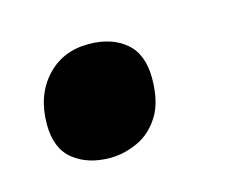

<svg xmlns="http://www.w3.org/2000/svg" viewBox="-42 -219 353 284"><g transform="rotate(-15 134.5 -77.5)"><path d="M98 8Q64 8 42 -9.5Q20 -27 20 -64Q20 -108 45 -135.5Q70 -163 110 -163Q145 -163 166.5 -145Q188 -127 188 -90Q188 -54 174.5 -32.5Q161 -11 140 -1.5Q119 8 98 8Z"/></g></svg>

Font: Noto Serif Display ExtraCondensed Black
Style: Italic
Weight: 900
Width: 2
Italic angle: -12°
Designer: Monotype Design Team
Foundry: Monotype Imaging Inc.
Version: Version 2.009